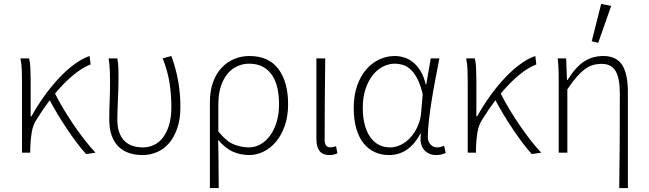

<svg xmlns="http://www.w3.org/2000/svg" viewBox="-20 -777 3300 977"><path d="M418 7Q395 -18 370 -51.5Q345 -85 320.5 -121.5Q296 -158 273.5 -195.5Q251 -233 233 -267Q199 -222 168 -172Q148 -143 141.5 -104Q135 -65 134 -23V0H92V-358Q92 -387 91 -419Q90 -451 84 -480H128Q133 -463 134.5 -433Q136 -403 136 -372V-185H140Q170 -239 206 -289Q242 -339 281 -380.5Q320 -422 360 -451Q400 -480 436 -492L441 -449Q399 -433 353.5 -395.5Q308 -358 260 -301Q278 -265 301.5 -225.5Q325 -186 352 -146Q379 -106 408 -68.5Q437 -31 466 0Z M705 12Q669 12 638 2Q607 -8 584.5 -29.5Q562 -51 549 -85.5Q536 -120 536 -169Q536 -217 538 -263.5Q540 -310 540 -358Q540 -387 539 -415Q538 -443 533 -480H577Q582 -454 582.5 -428.5Q583 -403 583 -372Q583 -348 582 -321.5Q581 -295 580 -268Q579 -241 578 -215.5Q577 -190 577 -169Q577 -129 587.5 -101.5Q598 -74 616 -57.5Q634 -41 657.5 -34Q681 -27 707 -27Q737 -27 763.5 -39.5Q790 -52 809.5 -77.5Q829 -103 840.5 -141.5Q852 -180 852 -233Q852 -293 843 -353Q834 -413 808 -480L852 -492Q876 -426 887 -362.5Q898 -299 898 -233Q898 -172 882.5 -126Q867 -80 841 -49.5Q815 -19 780 -3.5Q745 12 705 12Z M1048 180V-255Q1048 -314 1064 -358.5Q1080 -403 1108 -432.5Q1136 -462 1172 -477Q1208 -492 1249 -492Q1347 -492 1396.5 -426Q1446 -360 1446 -247Q1446 -186 1429.5 -138Q1413 -90 1385 -56.5Q1357 -23 1321.5 -5.5Q1286 12 1249 12Q1205 12 1166.5 -4.5Q1128 -21 1090 -65Q1091 -30 1091.5 -0.5Q1092 29 1092 57.5Q1092 86 1092.5 115.5Q1093 145 1093 180ZM1246 -27Q1278 -27 1306 -43Q1334 -59 1355 -88Q1376 -117 1388 -157.5Q1400 -198 1400 -247Q1400 -291 1391.5 -329Q1383 -367 1364.5 -394.5Q1346 -422 1317 -437.5Q1288 -453 1247 -453Q1217 -453 1188.5 -440.5Q1160 -428 1138.5 -402.5Q1117 -377 1104 -338Q1091 -299 1091 -245V-108Q1132 -57 1170.5 -42Q1209 -27 1246 -27Z M1655 12Q1590 12 1590 -70V-480H1635Q1632 -270 1632 -64Q1632 -45 1640 -36Q1648 -27 1661 -27Q1672 -27 1690 -33L1697 3Q1689 7 1679 9.5Q1669 12 1655 12Z M1960 12Q1920 12 1887 -3Q1854 -18 1830 -48Q1806 -78 1793 -123Q1780 -168 1780 -228Q1780 -291 1797 -340Q1814 -389 1843 -423Q1872 -457 1910 -474.5Q1948 -492 1989 -492Q2013 -492 2037 -484.5Q2061 -477 2082 -460Q2103 -443 2120 -415.5Q2137 -388 2146 -348H2149L2172 -480H2216Q2206 -429 2195.5 -374Q2185 -319 2176.5 -265.5Q2168 -212 2162.5 -164Q2157 -116 2157 -80Q2157 -56 2171 -41.5Q2185 -27 2205 -27Q2214 -27 2223 -29.5Q2232 -32 2240 -35L2248 1Q2240 5 2228 8.5Q2216 12 2199 12Q2161 12 2137.5 -15Q2114 -42 2122 -96H2119Q2060 12 1960 12ZM1966 -27Q1994 -27 2021.5 -41Q2049 -55 2070.5 -79.5Q2092 -104 2106 -136Q2120 -168 2123 -204L2131 -298Q2119 -348 2102.5 -378.5Q2086 -409 2067 -425.5Q2048 -442 2028 -447.5Q2008 -453 1990 -453Q1958 -453 1928.5 -438Q1899 -423 1876.5 -394.5Q1854 -366 1840 -324Q1826 -282 1826 -228Q1826 -135 1863 -81Q1900 -27 1966 -27Z M2686 7Q2663 -18 2638 -51.5Q2613 -85 2588.5 -121.5Q2564 -158 2541.5 -195.5Q2519 -233 2501 -267Q2467 -222 2436 -172Q2416 -143 2409.5 -104Q2403 -65 2402 -23V0H2360V-358Q2360 -387 2359 -419Q2358 -451 2352 -480H2396Q2401 -463 2402.5 -433Q2404 -403 2404 -372V-185H2408Q2438 -239 2474 -289Q2510 -339 2549 -380.5Q2588 -422 2628 -451Q2668 -480 2704 -492L2709 -449Q2667 -433 2621.5 -395.5Q2576 -358 2528 -301Q2546 -265 2569.5 -225.5Q2593 -186 2620 -146Q2647 -106 2676 -68.5Q2705 -31 2734 0Z M3131 180Q3133 59 3133.5 -63Q3134 -185 3134 -302Q3134 -379 3112.5 -415.5Q3091 -452 3042 -452Q3018 -452 2997 -446Q2976 -440 2956 -425Q2936 -410 2914 -385Q2892 -360 2867 -322V0H2823V-358Q2823 -387 2822.5 -415Q2822 -443 2818 -480H2861L2865 -370H2868Q2909 -436 2952 -464Q2995 -492 3050 -492Q3116 -492 3145.5 -447Q3175 -402 3175 -308V180ZM2991 -567 3039 -757 3090 -747 3024 -559Z"/></svg>

Font: CV Source Sans Light
Style: Regular
Weight: 300
Designer: Paul D. Hunt
Foundry: Adobe Systems Incorporated
Version: Version 3.001